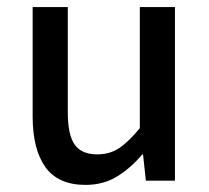

<svg xmlns="http://www.w3.org/2000/svg" viewBox="-20 -509 590 541"><path d="M221 12Q144 12 108 -38Q72 -88 72 -181V-489H171V-193Q171 -129 190.5 -101.5Q210 -74 254 -74Q289 -74 315.5 -91.5Q342 -109 374 -148V-489H473V0H391L383 -74H381Q348 -35 309.5 -11.5Q271 12 221 12Z"/></svg>

Font: Source Sans 3 Medium
Style: Regular
Weight: 500
Designer: Paul D. Hunt
Foundry: Adobe
Version: Version 3.052;hotconv 1.1.0;makeotfexe 2.6.0